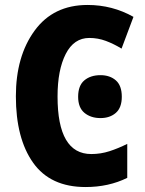

<svg xmlns="http://www.w3.org/2000/svg" viewBox="-20 -744 584 774"><path d="M340 -591Q375 -591 407 -579Q439 -567 470 -548L518 -676Q433 -724 333 -724Q195 -724 119.5 -620.5Q44 -517 44 -356Q44 -186 113.5 -88Q183 10 325 10Q418 10 493 -27V-164Q457 -146 421.5 -134.5Q386 -123 348 -123Q212 -123 212 -355Q212 -462 245 -526.5Q278 -591 340 -591ZM295 -354Q295 -310 320.5 -289Q346 -268 385 -268Q423 -268 447 -289Q471 -310 471 -354Q471 -399 447 -420Q423 -441 385 -441Q345 -441 320 -420Q295 -399 295 -354Z"/></svg>

Font: Noto Sans Display SemiCondensed Extra
Style: Regular
Weight: 800
Width: 4
Designer: Monotype Design Team
Foundry: Monotype Imaging Inc.
Version: Version 1.900